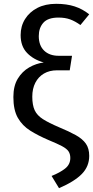

<svg xmlns="http://www.w3.org/2000/svg" viewBox="-20 -770 487 1005"><path d="M274 -750Q329 -750 370.5 -736.5Q412 -723 447 -695L401 -639Q373 -659 347 -668.5Q321 -678 286 -678Q231 -678 207 -651Q183 -624 183 -581Q183 -532 211 -505Q239 -478 287 -478H357L345 -402H279Q239 -402 210 -385Q181 -368 165 -337Q149 -306 149 -264Q149 -220 161.5 -193Q174 -166 204.5 -146.5Q235 -127 289 -104Q342 -82 377 -62.5Q412 -43 429.5 -18Q447 7 447 46Q447 101 408.5 140.5Q370 180 289 215L250 151Q293 134 320.5 112.5Q348 91 348 57Q348 36 338.5 22Q329 8 304.5 -5Q280 -18 234 -37Q180 -60 138.5 -86Q97 -112 73.5 -153Q50 -194 50 -262Q50 -320 73 -358Q96 -396 132.5 -417Q169 -438 209 -443Q155 -458 121.5 -493Q88 -528 88 -586Q88 -633 111 -670Q134 -707 175.5 -728.5Q217 -750 274 -750Z"/></svg>

Font: Fira Sans Variable
Style: Regular
Weight: 400
Designer: Carrois Corporate & Edenspiekermann AG
Foundry: Carrois Corporate GbR & Edenspiekermann AG
Version: Version 4.202